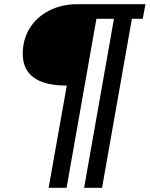

<svg xmlns="http://www.w3.org/2000/svg" viewBox="-20 -720 717 920"><path d="M300 -310Q194 -310 141.5 -348.5Q89 -387 89 -462Q89 -531 122.5 -585Q156 -639 216 -669.5Q276 -700 352 -700H677L664 -630H612L469 180H383L526 -630H442L299 180H213Z"/></svg>

Font: Niramit
Style: Italic
Weight: 400
Italic angle: -10°
Version: Version 1.000; ttfautohint (v1.6)